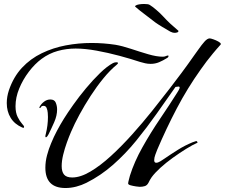

<svg xmlns="http://www.w3.org/2000/svg" viewBox="-20 -924 1130 965"><path d="M309 21Q208 21 208 -81Q208 -112 216.5 -144Q225 -176 237 -204Q250 -236 266.5 -267Q283 -298 301 -327Q319 -356 348 -397Q377 -438 412 -480Q447 -522 482.5 -556.5Q518 -591 548 -607Q552 -609 556 -610Q560 -611 564 -611Q566 -611 569.5 -610.5Q573 -610 573 -607Q573 -605 571 -603Q569 -601 567 -599Q533 -571 499.5 -530Q466 -489 435.5 -442Q405 -395 379.5 -348Q354 -301 337 -261Q327 -238 316 -207.5Q305 -177 297.5 -146Q290 -115 290 -89Q290 -61 302 -46.5Q314 -32 343 -32Q384 -32 434 -61.5Q484 -91 537.5 -140Q591 -189 644 -248Q697 -307 744.5 -366.5Q792 -426 830.5 -476Q869 -526 892 -557Q909 -580 926 -603.5Q943 -627 959 -650Q966 -659 979.5 -678.5Q993 -698 1007.5 -714.5Q1022 -731 1034 -731Q1039 -731 1052 -726.5Q1065 -722 1077 -715.5Q1089 -709 1090 -703Q1090 -701 1089 -700Q1079 -689 1069 -677.5Q1059 -666 1050 -655Q1034 -636 1018.5 -615.5Q1003 -595 989 -575Q922 -481 868.5 -379Q815 -277 770 -171Q766 -161 760.5 -146Q755 -131 755 -119Q755 -106 765 -106Q774 -106 785.5 -113Q797 -120 804 -125Q839 -149 874 -171Q909 -193 948 -209Q949 -209 957 -212Q965 -215 966 -215Q971 -215 973 -207Q948 -196 915 -175.5Q882 -155 848 -130.5Q814 -106 786 -80.5Q758 -55 742 -33Q737 -26 733.5 -19.5Q730 -13 726 -5Q719 8 707.5 11.5Q696 15 682 15Q678 15 664 13Q650 11 637 7.5Q624 4 624 -2Q624 -7 628 -22Q632 -37 633 -41Q655 -111 696 -184Q737 -257 784.5 -327Q832 -397 871 -459Q874 -464 878.5 -471.5Q883 -479 883 -484Q883 -489 877 -489Q873 -489 869.5 -488Q866 -487 862 -487Q817 -423 768 -353.5Q719 -284 665 -217.5Q611 -151 548.5 -96Q486 -41 414 -5Q390 7 363 14Q336 21 309 21ZM96 -282 92 -283Q53 -300 33.5 -332Q14 -364 14 -406Q14 -438 25 -471Q48 -538 90.5 -583.5Q133 -629 190 -656.5Q247 -684 311 -696Q375 -708 440 -708Q500 -708 560 -699Q595 -693 638.5 -678.5Q682 -664 724.5 -651.5Q767 -639 798 -639Q807 -639 813.5 -642Q820 -645 824 -645Q827 -645 827 -643Q827 -636 819 -632Q800 -620 780 -611.5Q760 -603 737 -603Q723 -603 709.5 -606Q696 -609 683 -613Q638 -628 580.5 -643.5Q523 -659 465 -669.5Q407 -680 360 -680Q314 -680 270.5 -668Q227 -656 189 -628Q155 -603 125 -563.5Q95 -524 76.5 -479Q58 -434 58 -390Q58 -357 69 -335.5Q80 -314 90.5 -302.5Q101 -291 101 -287Q101 -280 96 -282ZM211 -234Q208 -234 208 -238Q208 -241 208.5 -244Q209 -247 210 -250Q221 -294 221 -336Q221 -344 220 -357Q219 -370 214.5 -381Q210 -392 199 -392Q189 -392 186.5 -386.5Q184 -381 180 -381Q178 -381 178 -383L179 -387Q187 -402 201.5 -413Q216 -424 233 -424Q254 -424 260.5 -407.5Q267 -391 267 -374Q267 -343 252.5 -310Q238 -277 224 -249Q223 -246 218.5 -240Q214 -234 211 -234ZM859 -759Q847 -759 836 -765Q817 -776 796 -788.5Q775 -801 761 -811Q736 -831 709.5 -850.5Q683 -870 659 -891Q659 -895 662 -896Q667 -900 679 -902Q691 -904 704 -904Q713 -904 721 -903Q729 -902 733 -899Q741 -894 749 -888Q757 -882 766 -874Q785 -858 801 -840.5Q817 -823 835 -806L877 -769Q877 -763 870.5 -761Q864 -759 859 -759Z"/></svg>

Font: My Soul
Style: Regular
Weight: 400
Designer: Robert E. Leuschke
Foundry: Robert E. Leuschke
Version: Version 1.010; ttfautohint (v1.8.4.7-5d5b)